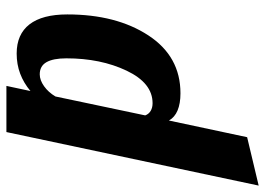

<svg xmlns="http://www.w3.org/2000/svg" viewBox="-225 -443 827 599"><g transform="rotate(-90 188.5 -143.5)"><path d="M128 -104Q132 -93 142 -87Q152 -81 166 -81Q229 -81 267.5 -162Q306 -243 306 -350Q306 -391 294 -412Q282 -433 256 -433Q238 -433 219 -419.5Q200 -406 187 -384ZM60 214 -91 250 76 -537H220L204 -462Q229 -483 258 -494Q287 -505 321 -505Q381 -505 412 -465Q443 -425 443 -347Q443 -194 377.5 -94Q312 6 197 6Q165 6 143.5 -3Q122 -12 112 -30Z"/></g></svg>

Font: Galada
Style: Regular
Weight: 400
Designer: Latin by Pablo Impallari, Bengali by Jeremie Hornus, Yoann Minet, and Juan Bruce
Foundry: black foundry
Version: Version 1.261;PS 1.261;hotconv 1.0.86;makeotf.lib2.5.63406